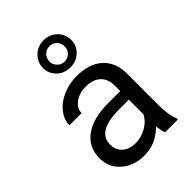

<svg xmlns="http://www.w3.org/2000/svg" viewBox="-233 -897 1010 1010"><g transform="rotate(-45 272.0 -392.0)"><path d="M388.7 -692.9C388.7 -720.7 378.9 -744.6 358.9 -764.6C338.9 -784.7 313.5 -794.4 283.7 -794.4C253.9 -794.4 229 -784.7 209 -764.6C189 -744.6 178.7 -720.7 178.7 -692.9C178.7 -665 189 -641.1 209 -622.1C229 -603 253.9 -593.3 283.7 -593.3C313.5 -593.3 338.4 -603 358.4 -622.1C378.4 -641.1 388.7 -664.6 388.7 -692.9ZM227.1 -692.9C227.1 -708.5 232.4 -722.2 243.2 -733.4C253.9 -744.6 267.6 -750.5 283.7 -750.5C299.8 -750.5 313 -745.1 324.2 -733.9C335 -722.7 340.3 -709 340.3 -692.9C340.3 -676.8 335 -663.6 323.7 -652.8C312.5 -642.1 299.3 -636.7 283.7 -636.7C267.6 -636.7 254.4 -642.1 243.7 -653.3C232.4 -664.6 227.1 -677.7 227.1 -692.9ZM489.3 0V-7.8C477.1 -36.6 470.7 -75.2 470.7 -123.5V-366.7C469.2 -419.9 451.7 -461.9 417 -492.7C382.3 -522.9 335 -538.1 273.9 -538.1C235.4 -538.1 200.2 -530.8 168.5 -516.6C136.2 -502.4 110.8 -482.9 92.3 -458.5C73.2 -433.6 64 -408.2 64 -381.8H154.8C154.8 -404.8 165.5 -424.8 187.5 -440.9C209.5 -457 236.3 -465.3 268.6 -465.3C342.3 -465.3 380.4 -424.8 380.4 -361.8V-320.3H292.5C216.8 -320.3 157.7 -305.2 116.2 -274.9C74.2 -244.1 53.2 -201.7 53.2 -146.5C53.2 -101.1 69.8 -64 103.5 -34.7C136.7 -4.9 179.2 9.8 231.4 9.8C289.6 9.8 339.8 -12.2 381.8 -55.7C385.3 -28.8 389.2 -10.3 394.5 0ZM244.6 -68.8C214.8 -68.8 190.9 -76.7 171.9 -92.8C152.8 -108.9 143.6 -130.9 143.6 -159.2C143.6 -224.1 198.7 -256.3 309.6 -256.3H380.4V-147.9C369.1 -124.5 350.6 -105.5 325.2 -90.8C299.8 -76.2 272.9 -68.8 244.6 -68.8Z"/></g></svg>

Font: Roboto
Style: Regular
Weight: 400
Designer: Google
Version: Version 2.137; 2017